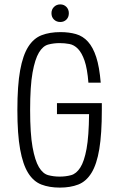

<svg xmlns="http://www.w3.org/2000/svg" viewBox="-20 -843 554 873"><path d="M239 -324H385Q384 -223 373.5 -166Q363 -109 345 -81Q327 -53 303 -46.5Q279 -40 251 -40Q224 -40 199.5 -46.5Q175 -53 157 -83Q139 -113 128 -174Q117 -235 117 -343Q117 -452 128 -513Q139 -574 157 -604Q175 -634 199.5 -640.5Q224 -647 251 -647Q274 -647 295.5 -643Q317 -639 334.5 -621Q352 -603 364.5 -567Q377 -531 382 -467H438Q432 -539 417.5 -583.5Q403 -628 380 -653.5Q357 -679 325.5 -688Q294 -697 255 -697Q206 -697 169.5 -683Q133 -669 108.5 -630.5Q84 -592 71.5 -523Q59 -454 59 -343Q59 -233 71.5 -164Q84 -95 108 -56.5Q132 -18 168 -4Q204 10 252 10Q300 10 336 -4Q372 -18 396 -57Q420 -96 431.5 -165Q443 -234 443 -343V-374H239ZM254 -743Q271 -743 282 -754Q293 -765 293 -783Q293 -800 282 -811.5Q271 -823 254 -823Q237 -823 225.5 -811.5Q214 -800 214 -783Q214 -765 225.5 -754Q237 -743 254 -743Z"/></svg>

Font: Secuela Light
Style: Regular
Weight: 300
Designer: Fernando Haro
Foundry: deFharo
Version: Version 1.708